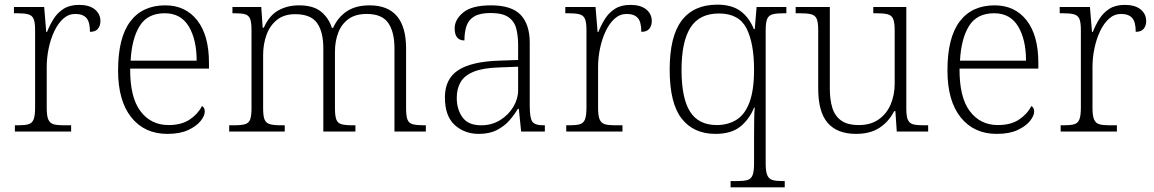

<svg xmlns="http://www.w3.org/2000/svg" viewBox="-20 -566 4966 826"><path d="M44 0V-27H59Q87 -27 102.5 -31.5Q118 -36 124.5 -52Q131 -68 131 -103V-437Q131 -470 124.5 -485Q118 -500 101 -504.5Q84 -509 53 -509H40V-536H170L179 -428H182Q194 -458 210.5 -484.5Q227 -511 253.5 -528Q280 -545 320 -545Q364 -545 388 -525.5Q412 -506 412 -475Q412 -456 401.5 -442.5Q391 -429 367 -429Q367 -472 351.5 -489Q336 -506 304 -506Q275 -506 252.5 -486Q230 -466 214 -432.5Q198 -399 189.5 -358.5Q181 -318 181 -278V-102Q181 -67 188 -51.5Q195 -36 210.5 -31.5Q226 -27 253 -27H286V0Z M700 10Q602 10 545 -61Q488 -132 488 -263Q488 -404 540.5 -473.5Q593 -543 691 -543Q778 -543 828.5 -478.5Q879 -414 879 -296V-271H540Q539 -148 584 -88Q629 -28 705 -28Q761 -28 796.5 -52Q832 -76 849 -110Q861 -103 861 -86Q861 -68 843 -45.5Q825 -23 789.5 -6.5Q754 10 700 10ZM826 -305Q826 -396 792 -452.5Q758 -509 689 -509Q615 -509 581 -454.5Q547 -400 542 -305Z M966 0V-27H985Q1017 -27 1033.5 -31.5Q1050 -36 1056 -51.5Q1062 -67 1062 -101V-437Q1062 -470 1056 -485Q1050 -500 1034.5 -504.5Q1019 -509 992 -509H980V-536H1104L1110 -447H1115Q1138 -499 1177 -521Q1216 -543 1266 -543Q1328 -543 1361 -516Q1394 -489 1408 -446H1413Q1433 -491 1471.5 -517Q1510 -543 1570 -543Q1727 -543 1727 -357V-101Q1727 -67 1733 -51.5Q1739 -36 1756 -31.5Q1773 -27 1804 -27H1812V0H1677V-358Q1677 -429 1650 -467.5Q1623 -506 1558 -506Q1509 -506 1479 -484Q1449 -462 1435 -425Q1421 -388 1421 -344V-101Q1421 -67 1427 -51.5Q1433 -36 1449.5 -31.5Q1466 -27 1498 -27H1509V0H1371V-358Q1371 -429 1344 -467Q1317 -505 1250 -505Q1202 -505 1171.5 -480.5Q1141 -456 1126.5 -416Q1112 -376 1112 -329V-99Q1112 -66 1118.5 -51Q1125 -36 1142 -31.5Q1159 -27 1191 -27H1205V0Z M2040 10Q1978 10 1936 -28.5Q1894 -67 1894 -147Q1894 -226 1950.5 -263.5Q2007 -301 2126 -305L2209 -308V-372Q2209 -412 2201 -443Q2193 -474 2167.5 -492Q2142 -510 2091 -510Q2045 -510 2020.5 -495.5Q1996 -481 1987 -454.5Q1978 -428 1978 -392Q1936 -392 1936 -444Q1936 -482 1973 -512.5Q2010 -543 2092 -543Q2181 -543 2220 -502Q2259 -461 2259 -382V-111Q2259 -60 2269.5 -43.5Q2280 -27 2318 -27H2324V0H2222L2212 -98H2208Q2194 -74 2172.5 -49Q2151 -24 2118.5 -7Q2086 10 2040 10ZM2050 -27Q2096 -27 2132 -49.5Q2168 -72 2188.5 -106.5Q2209 -141 2209 -177V-279L2130 -276Q2059 -274 2019 -258Q1979 -242 1962 -213.5Q1945 -185 1945 -145Q1945 -96 1969.5 -61.5Q1994 -27 2050 -27Z M2416 0V-27H2431Q2459 -27 2474.5 -31.5Q2490 -36 2496.5 -52Q2503 -68 2503 -103V-437Q2503 -470 2496.5 -485Q2490 -500 2473 -504.5Q2456 -509 2425 -509H2412V-536H2542L2551 -428H2554Q2566 -458 2582.5 -484.5Q2599 -511 2625.5 -528Q2652 -545 2692 -545Q2736 -545 2760 -525.5Q2784 -506 2784 -475Q2784 -456 2773.5 -442.5Q2763 -429 2739 -429Q2739 -472 2723.5 -489Q2708 -506 2676 -506Q2647 -506 2624.5 -486Q2602 -466 2586 -432.5Q2570 -399 2561.5 -358.5Q2553 -318 2553 -278V-102Q2553 -67 2560 -51.5Q2567 -36 2582.5 -31.5Q2598 -27 2625 -27H2658V0Z M3123 240V213H3152Q3180 213 3195.5 208.5Q3211 204 3217.5 188Q3224 172 3224 137V34Q3224 -7 3224.5 -47Q3225 -87 3227 -103H3224Q3204 -53 3165 -21.5Q3126 10 3058 10Q2964 10 2912.5 -56Q2861 -122 2861 -266Q2861 -410 2913 -478Q2965 -546 3066 -546Q3128 -546 3165.5 -518.5Q3203 -491 3223 -441H3227L3235 -536H3363V-509H3353Q3321 -509 3304 -504.5Q3287 -500 3280.5 -484.5Q3274 -469 3274 -435V138Q3274 172 3281 188Q3288 204 3303.5 208.5Q3319 213 3346 213H3356V240ZM3064 -28Q3110 -28 3146.5 -49.5Q3183 -71 3203.5 -123.5Q3224 -176 3224 -267Q3224 -380 3191.5 -444Q3159 -508 3073 -508Q2989 -508 2950.5 -447.5Q2912 -387 2912 -265Q2912 -144 2948.5 -86Q2985 -28 3064 -28Z M3663 10Q3582 10 3541 -37Q3500 -84 3500 -185V-437Q3500 -470 3493.5 -485Q3487 -500 3470 -504.5Q3453 -509 3421 -509H3403V-536H3550V-184Q3550 -138 3560.5 -103Q3571 -68 3598 -48Q3625 -28 3675 -28Q3726 -28 3760.5 -52.5Q3795 -77 3812 -117.5Q3829 -158 3829 -207V-435Q3829 -469 3822.5 -484.5Q3816 -500 3799 -504.5Q3782 -509 3750 -509H3737V-536H3879V-99Q3879 -66 3885.5 -51Q3892 -36 3907.5 -31.5Q3923 -27 3951 -27H3973V0H3838L3832 -88H3827Q3804 -43 3764 -16.5Q3724 10 3663 10Z M4268 10Q4170 10 4113 -61Q4056 -132 4056 -263Q4056 -404 4108.5 -473.5Q4161 -543 4259 -543Q4346 -543 4396.5 -478.5Q4447 -414 4447 -296V-271H4108Q4107 -148 4152 -88Q4197 -28 4273 -28Q4329 -28 4364.5 -52Q4400 -76 4417 -110Q4429 -103 4429 -86Q4429 -68 4411 -45.5Q4393 -23 4357.5 -6.5Q4322 10 4268 10ZM4394 -305Q4394 -396 4360 -452.5Q4326 -509 4257 -509Q4183 -509 4149 -454.5Q4115 -400 4110 -305Z M4543 0V-27H4558Q4586 -27 4601.5 -31.5Q4617 -36 4623.5 -52Q4630 -68 4630 -103V-437Q4630 -470 4623.5 -485Q4617 -500 4600 -504.5Q4583 -509 4552 -509H4539V-536H4669L4678 -428H4681Q4693 -458 4709.5 -484.5Q4726 -511 4752.5 -528Q4779 -545 4819 -545Q4863 -545 4887 -525.5Q4911 -506 4911 -475Q4911 -456 4900.5 -442.5Q4890 -429 4866 -429Q4866 -472 4850.5 -489Q4835 -506 4803 -506Q4774 -506 4751.5 -486Q4729 -466 4713 -432.5Q4697 -399 4688.5 -358.5Q4680 -318 4680 -278V-102Q4680 -67 4687 -51.5Q4694 -36 4709.5 -31.5Q4725 -27 4752 -27H4785V0Z"/></svg>

Font: Noto Serif Tibetan ExtraLight
Style: Regular
Weight: 200
Designer: Monotype Design Team
Foundry: Monotype Imaging Inc.
Version: Version 2.103; ttfautohint (v1.8.4.7-5d5b)